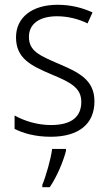

<svg xmlns="http://www.w3.org/2000/svg" viewBox="-20 -655 456 803"><path d="M375 -231C375 -321 310 -352 226 -388C144 -423 101 -442 101 -501C101 -556 146 -587 219 -587C264 -587 311 -575 346 -557L367 -603C326 -622 277 -635 221 -635C114 -635 47 -582 47 -499C47 -411 108 -381 195 -344C278 -310 320 -286 320 -229C320 -168 281 -132 193 -132C137 -132 82 -149 41 -172V-116C76 -98 127 -83 192 -83C310 -83 375 -137 375 -231ZM256 -24V-32H198C193 10 171 85 157 118V128H188C218 84 244 22 256 -24Z"/></svg>

Font: Noto Sans Kannada UI SemiCondensed Light
Style: Regular
Weight: 300
Width: 4
Designer: Jelle Bosma - Monotype Design Team
Foundry: Monotype Imaging Inc.
Version: Version 2.005